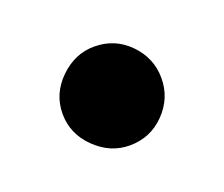

<svg xmlns="http://www.w3.org/2000/svg" viewBox="-43 -185 294 252"><g transform="rotate(-20 104.0 -59.0)"><path d="M104 10Q77 10 56 -10.5Q35 -31 35 -59Q35 -87 56 -107.5Q77 -128 104 -128Q133 -128 153 -107.5Q173 -87 173 -59Q173 -31 153 -10.5Q133 10 104 10Z"/></g></svg>

Font: Brygada 1918 SemiBold
Style: Regular
Weight: 600
Designer: Mateusz Machalski | Borys Kosmynka | Przemek Hoffer
Foundry: NIEPODLEGLA 2018
Version: Version 3.006